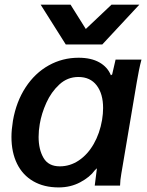

<svg xmlns="http://www.w3.org/2000/svg" viewBox="-20 -810 640 838"><path d="M30 -212.5Q30 -243 36.5 -283.5Q51 -366.5 91.8 -428.8Q132.5 -491 192.5 -524.5Q252.5 -558 323 -558Q377.5 -558 413.5 -537.8Q449.5 -517.5 464 -481.5L469.5 -485L484.5 -550H597.5Q591.5 -528 586.2 -501.5Q581 -475 577 -451.5L512 -66.5L509.5 -52Q504.5 -24 504 0H393.5Q398.5 -43 401.5 -63L403 -75.5L394 -67Q372.5 -37 330.2 -14.5Q288 8 236 8Q172 8 125.5 -18.8Q79 -45.5 54.5 -95.2Q30 -145 30 -212.5ZM425.5 -286.5Q430 -314.5 430 -338.5Q430 -400.5 402 -437.2Q374 -474 322 -474Q274.5 -474 239 -441.2Q203.5 -408.5 182.2 -361.2Q161 -314 153.5 -268.5Q148.5 -240 148.5 -212.5Q148.5 -157.5 170 -120.8Q191.5 -84 241 -84Q286 -84 324.5 -110Q363 -136 389.2 -182Q415.5 -228 425.5 -286.5ZM157.5 -789.5H288L354.5 -683.5L466.5 -789.5H588L426.5 -616H267Z"/></svg>

Font: JuliaMono
Style: Bold Italic
Weight: 700
Italic angle: -9°
Monospace: yes
Designer: cormullion
Foundry: corm
Version: Version 0.057; ttfautohint (v1.8.4)